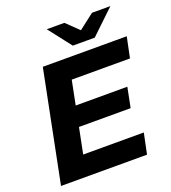

<svg xmlns="http://www.w3.org/2000/svg" viewBox="-159 -1019 1015 1137"><g transform="rotate(-20 349.0 -450.5)"><path d="M262 -418H599L574 -292H237ZM216 -130H598L571 0H29L169 -700H698L671 -570H304ZM379 -757 267 -901H378L501 -782H398L552 -901H668L517 -757Z"/></g></svg>

Font: MOST Montserrat
Style: Bold Italic
Weight: 700
Italic angle: -11.3°
Designer: Julieta Ulanovsky
Foundry: Julieta Ulanovsky
Version: Version 8.000;March 11, 2024;FontCreator 15.0.0.2926 64-bit